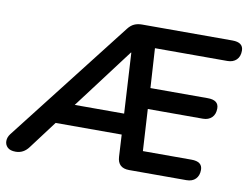

<svg xmlns="http://www.w3.org/2000/svg" viewBox="-109 -814 1202 930"><g transform="rotate(10 492.0 -348.5)"><path d="M21 8Q-6 8 -19 -4.5Q-32 -17 -32 -35.5Q-32 -54 -19 -71L449 -672Q463 -690 479.5 -697.5Q496 -705 518 -705H962Q1016 -705 1016 -664Q1016 -635 999.5 -619Q983 -603 955 -603H599L611 -409H893Q947 -409 947 -368Q947 -339 930.5 -323Q914 -307 887 -307H616L628 -102H867Q921 -102 921 -61Q921 -33 905 -16.5Q889 0 860 0H578Q522 0 519 -55L513 -163H188L85 -26Q60 8 21 8ZM488 -562 264 -265H507L490 -562Z"/></g></svg>

Font: Nunito
Style: Bold Italic
Weight: 700
Italic angle: -9°
Designer: Vernon Adams
Foundry: Vernon Adams
Version: Version 3.601; ttfautohint (v1.8.2.53-6de2)